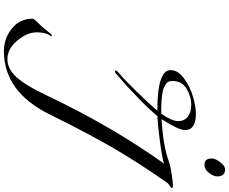

<svg xmlns="http://www.w3.org/2000/svg" viewBox="-115 -1049 1176 986"><g transform="rotate(90 473.0 -556.0)"><path d="M564 -796Q602 -851 602 -882.5Q602 -914 580 -932Q558 -950 517 -950Q476 -950 436 -926.5Q396 -903 396 -854Q396 -831 408 -823Q420 -815 428 -810.5Q436 -806 450.5 -803.5Q465 -801 475.5 -799.5Q486 -798 504 -797Q524 -796 534 -796ZM166 -230Q146 -206 146 -156.5Q146 -107 188.5 -56.5Q231 -6 283.5 -6Q336 -6 379.5 -56.5Q423 -107 470 -208Q631 -546 820 -810Q787 -800 703.5 -789Q620 -778 576 -776Q550 -743 486 -680.5Q422 -618 370 -574Q354 -558 348 -558Q342 -558 342 -562Q342 -569 365 -587.5Q388 -606 453 -672.5Q518 -739 548 -776Q340 -776 340 -844Q340 -882 383.5 -913.5Q427 -945 477.5 -959.5Q528 -974 564 -974Q648 -974 648 -918Q648 -885 592 -798Q728 -805 812 -836Q830 -843 873.5 -849.5Q917 -856 931.5 -856Q946 -856 946 -850Q946 -848 933.5 -839.5Q921 -831 918 -826Q810 -671 736.5 -543.5Q663 -416 568 -224Q452 12 242 12Q178 12 127 -28.5Q76 -69 76 -136Q76 -142 95 -161Q114 -180 128.5 -197.5Q143 -215 150.5 -224.5Q158 -234 160 -234Q166 -234 166 -230ZM794 -1054Q794 -1076 814 -1100Q832 -1124 850 -1124Q868 -1124 877 -1113.5Q886 -1103 886 -1084Q886 -1065 868 -1041.5Q850 -1018 826 -1018Q794 -1018 794 -1054Z"/></g></svg>

Font: Miama
Style: Regular
Weight: 400
Italic angle: 16.5°
Designer: Linus Romer
Foundry: Linus Romer
Version: 0.32